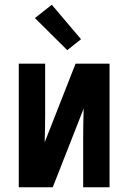

<svg xmlns="http://www.w3.org/2000/svg" viewBox="-20 -788 540 808"><path d="M59 0V-520H170V-312Q170 -281 169.5 -250.5Q169 -220 168 -189L298 -520H441V0H330V-208Q330 -239 330.5 -269.5Q331 -300 332 -331L202 0ZM263 -577 127 -712 198 -768 321 -623Z"/></svg>

Font: Iosevka SS18
Style: Bold
Weight: 700
Monospace: yes
Designer: Belleve Invis
Foundry: Belleve Invis
Version: Version 25.1.1; ttfautohint (v1.8.4)